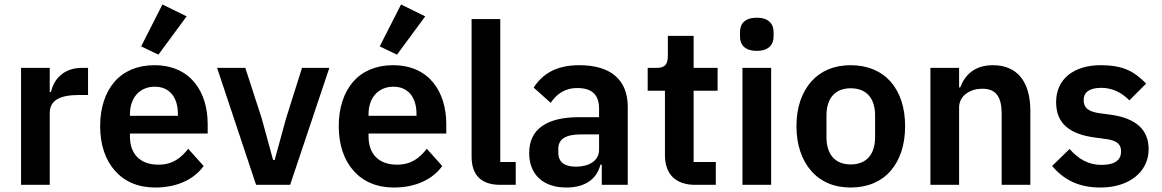

<svg xmlns="http://www.w3.org/2000/svg" viewBox="-20 -825 5186 857"><path d="M74 0V-522H202V-414H207C214 -442 227 -469 250 -489C273 -509 304 -522 345 -522H373V-401H333C246 -401 202 -377 202 -320V0Z M687 -581 610 -618 705 -805 813 -752ZM673 12C596 12 535 -15 493 -63C451 -110 427 -178 427 -262C427 -345 450 -412 491 -460C532 -507 593 -534 669 -534C750 -534 810 -504 849 -456C888 -408 907 -343 907 -271V-229H560V-216C560 -140 603 -90 687 -90C751 -90 788 -120 820 -161L889 -84C846 -24 770 12 673 12ZM671 -438C603 -438 560 -388 560 -316V-308H774V-317C774 -389 738 -438 671 -438Z M1123 0 949 -522H1075L1148 -297L1199 -111H1206L1257 -297L1328 -522H1450L1275 0Z M1752 -581 1675 -618 1770 -805 1878 -752ZM1738 12C1661 12 1600 -15 1558 -63C1516 -110 1492 -178 1492 -262C1492 -345 1515 -412 1556 -460C1597 -507 1658 -534 1734 -534C1815 -534 1875 -504 1914 -456C1953 -408 1972 -343 1972 -271V-229H1625V-216C1625 -140 1668 -90 1752 -90C1816 -90 1853 -120 1885 -161L1954 -84C1911 -24 1835 12 1738 12ZM1736 -438C1668 -438 1625 -388 1625 -316V-308H1839V-317C1839 -389 1803 -438 1736 -438Z M2213 0C2125 0 2085 -46 2085 -126V-740H2213V-102H2282V0Z M2566 -534C2461 -534 2401 -494 2362 -434L2438 -366C2463 -402 2497 -432 2557 -432C2625 -432 2654 -399 2654 -340V-302H2565C2422 -302 2342 -250 2342 -142C2342 -49 2401 12 2508 12C2587 12 2643 -22 2660 -90H2666V0H2782V-348C2782 -468 2707 -534 2566 -534ZM2654 -156C2654 -107 2608 -81 2551 -81C2500 -81 2472 -101 2472 -144V-161C2472 -204 2505 -225 2572 -225H2654V-156Z M3083 0C2995 0 2948 -48 2948 -133V-420H2871V-522H2911C2950 -522 2961 -540 2961 -576V-665H3076V-522H3183V-420H3076V-102H3175V0Z M3358 -598C3305 -598 3283 -625 3283 -662V-682C3283 -719 3305 -746 3358 -746C3410 -746 3433 -719 3433 -682V-662C3433 -625 3410 -598 3358 -598ZM3294 -522H3422V0H3294Z M3777 12C3702 12 3643 -14 3601 -62C3559 -110 3535 -178 3535 -262C3535 -346 3559 -413 3601 -461C3643 -508 3702 -534 3777 -534C3852 -534 3913 -508 3955 -461C3997 -413 4020 -346 4020 -262C4020 -178 3997 -110 3955 -62C3913 -14 3852 12 3777 12ZM3777 -91C3845 -91 3886 -133 3886 -213V-310C3886 -389 3845 -431 3777 -431C3710 -431 3669 -389 3669 -310V-213C3669 -133 3710 -91 3777 -91Z M4133 0V-522H4261V-435H4266C4287 -491 4331 -534 4412 -534C4520 -534 4579 -461 4579 -330V0H4451V-317C4451 -392 4426 -429 4365 -429C4338 -429 4313 -422 4294 -408C4274 -394 4261 -373 4261 -345V0Z M4892 12C4792 12 4728 -24 4676 -84L4754 -160C4793 -116 4837 -89 4897 -89C4958 -89 4984 -112 4984 -149C4984 -180 4967 -197 4920 -204L4868 -211C4755 -226 4694 -273 4694 -369C4694 -420 4713 -461 4748 -490C4783 -518 4832 -534 4892 -534C4943 -534 4981 -527 5013 -513C5045 -499 5071 -477 5096 -452L5021 -377C4990 -409 4947 -433 4896 -433C4840 -433 4817 -411 4817 -379C4817 -344 4836 -328 4885 -320L4938 -313C5051 -297 5107 -246 5107 -159C5107 -108 5085 -66 5048 -36C5011 -6 4957 12 4892 12Z"/></svg>

Font: Plexus Sans SemiBold
Style: Regular
Weight: 600
Version: Version 2.001;PS 002.001;hotconv 1.0.70;makeotf.lib2.5.58329